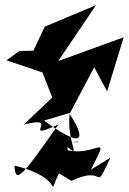

<svg xmlns="http://www.w3.org/2000/svg" viewBox="-20 -686 498 742"><path d="M256 13C398 -54 337 70 407 -77L331 -30C410 -183 355 -81 242 -105C226 -161 361 -127 217 -139C310 -56 236 -124 249 -246C294 -178 334 -86 150 -220L251 -250L344 -426L394 -333L458 -542L205 -450L351 -666L153 -583L109 -490L55 -489L5 -453L144 -406L182 -309L71 -204C223 -245 51 -135 206 -205C72 -15 39 33 36 -46C246 5 153 92 208 -16Z"/></svg>

Font: Asimov Silicon
Style: Regular
Weight: 400
Designer: Google
Version: Version 2.000980; 2014